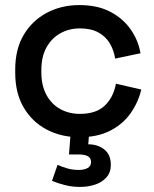

<svg xmlns="http://www.w3.org/2000/svg" viewBox="-20 -527 608 757"><path d="M40 -240V-253Q40 -333 73.5 -389.5Q107 -446 164.5 -476.5Q222 -507 293 -507Q364 -507 414 -481Q464 -455 494.5 -412Q525 -369 534 -317L434 -296Q429 -329 413 -356Q397 -383 368 -399Q339 -415 295 -415Q252 -415 217.5 -395.5Q183 -376 163 -339.5Q143 -303 143 -251V-242Q143 -190 163 -153Q183 -116 217.5 -97Q252 -78 295 -78Q360 -78 394 -111.5Q428 -145 437 -197L537 -174Q525 -123 494.5 -80Q464 -37 414 -11.5Q364 14 293 14Q222 14 164.5 -16Q107 -46 73.5 -103Q40 -160 40 -240ZM185 186 207 123Q225 131 245.5 137Q266 143 291 143Q312 143 325.5 135.5Q339 128 339 112Q339 96 326.5 89Q314 82 289 82H252L260 -21H333L328 42Q366 42 391.5 62.5Q417 83 417 123Q417 153 399.5 172.5Q382 192 354.5 201Q327 210 295 210Q264 210 235 202.5Q206 195 185 186Z"/></svg>

Font: Space Grotesk Frontify Medium
Style: Regular
Weight: 500
Designer: Florian Karsten
Version: Version 2.000